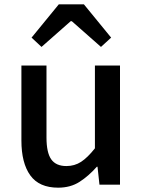

<svg xmlns="http://www.w3.org/2000/svg" viewBox="-20 -854 660 888"><path d="M249 14Q161 14 120 -43Q79 -100 79 -204V-551H195V-218Q195 -148 217 -117Q239 -86 287 -86Q325 -86 355 -105.5Q385 -125 419 -168V-551H535V0H440L431 -83H428Q390 -40 348 -13Q306 14 249 14ZM126 -680 252 -834H368L494 -680L447 -637L312 -756H307L172 -637Z"/></svg>

Font: Noto Sans KR Thin Medium
Style: Regular
Weight: 500
Version: Version 2.004-H2;hotconv 1.0.118;makeotfexe 2.5.65603